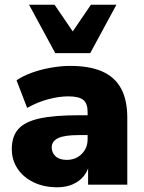

<svg xmlns="http://www.w3.org/2000/svg" viewBox="-20 -782 608 813"><path d="M223 11Q166 11 122.5 -10Q79 -31 54.5 -67.5Q30 -104 30 -151Q30 -205 58 -236Q86 -267 148 -280.5Q210 -294 313 -294H368V-210H313Q284 -210 262.5 -207Q241 -204 227 -197.5Q213 -191 206 -181Q199 -171 199 -158Q199 -135 215.5 -120Q232 -105 263 -105Q288 -105 307.5 -116Q327 -127 339 -146.5Q351 -166 351 -192V-308Q351 -344 332.5 -359Q314 -374 269 -374Q231 -374 185 -362Q139 -350 95 -325L50 -442Q76 -460 114.5 -474Q153 -488 196.5 -495.5Q240 -503 277 -503Q359 -503 412.5 -479.5Q466 -456 492.5 -407.5Q519 -359 519 -283V0H353V-93H359Q354 -61 336 -38Q318 -15 289 -2Q260 11 223 11ZM214 -557 103 -762H211L288 -649L365 -762H473L362 -557Z"/></svg>

Font: Nunito Sans 12pt ExtraLight 12pt Black
Style: Regular
Weight: 900
Version: Version 3.101;gftools[0.9.27]